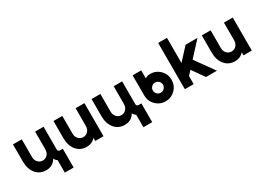

<svg xmlns="http://www.w3.org/2000/svg" viewBox="-12 -1528 3458 2516"><g transform="rotate(-30 1716.5 -270.0)"><path d="M49.7 -500V-240Q49.7 -127.7 107 -58.3Q164 12 260.3 12Q348.7 12 396.7 -51.3Q401 -57.3 405 -63.5Q409 -69.7 412.3 -76.3Q419.3 -58.7 433.7 -45Q438.3 -39.7 443.3 -36Q448.3 -32.3 453.3 -29.3V160H586.7V-124H542Q530 -124 521.3 -132.7Q512.7 -141.3 512.7 -153.3V-500H384.7V-234.7Q384.7 -183.7 355.7 -152.7Q327 -121.3 284.3 -121.3Q240.7 -121.3 212 -152.7Q183 -183.7 183 -234.7V-500Z M662.7 -500V-240Q662.7 -127.7 720 -58.3Q777 12 873.3 12Q947 12 992.3 -33.3Q995.7 -36.3 999 -39.8Q1002.3 -43.3 1005.7 -47.3V0H1131V-500H997.7V-234.7Q997.7 -183.7 968.7 -152.7Q940 -121.3 897.3 -121.3Q853.7 -121.3 825 -152.7Q796 -183.7 796 -234.7V-500Z M1238.7 -500V-240Q1238.7 -127.7 1296 -58.3Q1353 12 1449.3 12Q1537.7 12 1585.7 -51.3Q1590 -57.3 1594 -63.5Q1598 -69.7 1601.3 -76.3Q1608.3 -58.7 1622.7 -45Q1627.3 -39.7 1632.3 -36Q1637.3 -32.3 1642.3 -29.3V160H1775.7V-124H1731Q1719 -124 1710.3 -132.7Q1701.7 -141.3 1701.7 -153.3V-500H1573.7V-234.7Q1573.7 -183.7 1544.7 -152.7Q1516 -121.3 1473.3 -121.3Q1429.7 -121.3 1401 -152.7Q1372 -183.7 1372 -234.7V-500Z M2066.7 -271.3Q2098.4 -271.3 2120.9 -248.9Q2143.3 -226.4 2143.3 -194.7Q2143.3 -162.9 2120.9 -140.5Q2098.4 -118 2066.7 -118Q2034.9 -118 2012.5 -140.5Q1990 -162.9 1990 -194.7Q1990 -226.4 2012.5 -248.9Q2034.9 -271.3 2066.7 -271.3ZM2066.7 -401.3Q2024.3 -401.3 1990 -379.7V-500H1860V-194.7Q1860 -108.7 1920.7 -48.7Q1980.7 12 2066.7 12Q2152.7 12 2213.3 -48.7Q2273.3 -108.7 2273.3 -194.7Q2273.3 -280.7 2213.3 -341.3Q2152.7 -401.3 2066.7 -401.3Z M2362 0H2495.3V-121.7L2552.3 -183.7L2682.3 0H2847.3L2643.7 -284.3L2841.3 -500H2662L2495.3 -319.7V-700H2362Z M2906.7 -500V-240Q2906.7 -127.7 2964 -58.3Q3021 12 3117.3 12Q3191 12 3236.3 -33.3Q3239.7 -36.3 3243 -39.8Q3246.3 -43.3 3249.7 -47.3V0H3375V-500H3241.7V-234.7Q3241.7 -183.7 3212.7 -152.7Q3184 -121.3 3141.3 -121.3Q3097.7 -121.3 3069 -152.7Q3040 -183.7 3040 -234.7V-500Z"/></g></svg>

Font: Unageo Variable
Style: Regular
Weight: 300
Designer: Richard Sepsi
Foundry: Richard Sepsi
Version: Version 2.200